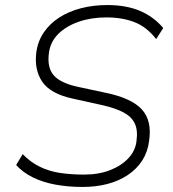

<svg xmlns="http://www.w3.org/2000/svg" viewBox="-20 -733 687 761"><path d="M307 8Q251 8 201 -1Q151 -10 111 -29.5Q71 -49 44 -79L70 -122Q101 -90 138 -72Q175 -54 218.5 -47.5Q262 -41 313 -41Q371 -41 416 -58.5Q461 -76 489 -106Q517 -136 521 -174Q527 -217 514 -244Q501 -271 468.5 -288Q436 -305 382 -317L269 -342Q180 -361 147.5 -409Q115 -457 124 -526Q130 -570 154 -605Q178 -640 215.5 -664Q253 -688 301.5 -700.5Q350 -713 405 -713Q480 -713 534.5 -690Q589 -667 627 -622L599 -578Q562 -626 513.5 -645Q465 -664 402 -664Q342 -664 292.5 -647Q243 -630 211.5 -599Q180 -568 174 -524Q166 -466 192.5 -435Q219 -404 288 -389L400 -365Q501 -344 542 -299.5Q583 -255 571 -175Q566 -132 544.5 -98Q523 -64 487.5 -40Q452 -16 406.5 -4Q361 8 307 8Z"/></svg>

Font: Nunito Sans 7pt ExtraLight
Style: Italic
Weight: 250
Italic angle: -9°
Designer: Vernon Adams
Foundry: Vernon Adams
Version: Version 3.101;gftools[0.9.27]